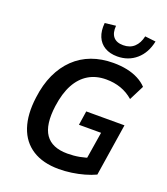

<svg xmlns="http://www.w3.org/2000/svg" viewBox="-166 -1050 1025 1175"><g transform="rotate(20 346.5 -462.0)"><path d="M355 10Q251 10 183 -33.5Q115 -77 87.5 -158.5Q60 -240 75 -353Q86 -441 117 -508Q148 -575 196.5 -621.5Q245 -668 308.5 -691.5Q372 -715 449 -715Q497 -715 538 -706.5Q579 -698 612.5 -680.5Q646 -663 668 -639L619 -542Q582 -574 538 -589.5Q494 -605 442 -605Q376 -605 327 -575.5Q278 -546 247 -489Q216 -432 204 -345Q187 -219 229 -158Q271 -97 372 -97Q413 -97 451 -104Q489 -111 526 -125L489 -76L523 -287H379L393 -379H642L589 -39Q557 -24 518 -13Q479 -2 437 4Q395 10 355 10ZM455 -760Q407 -760 373.5 -780Q340 -800 324.5 -837Q309 -874 314 -926L385 -934Q381 -887 401.5 -862Q422 -837 466 -837Q510 -837 537.5 -862.5Q565 -888 575 -934L645 -926Q629 -848 578 -804Q527 -760 455 -760Z"/></g></svg>

Font: Nunito Sans 10pt SemiCondensed
Style: Bold Italic
Weight: 700
Width: 4
Italic angle: -9°
Designer: Vernon Adams
Foundry: Vernon Adams
Version: Version 3.101;gftools[0.9.27]